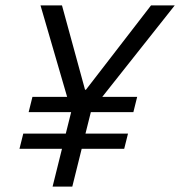

<svg xmlns="http://www.w3.org/2000/svg" viewBox="-20 -695 671 715"><path d="M175.8 0 210.8 -140.8H52.5L66.7 -197.5H225L245 -277.5H86.7L100.8 -334.2H230L130.8 -675H210.8L296.7 -360.8H300L542.5 -675H630.8L360.8 -334.2H490.8L476.7 -277.5H318.3L298.3 -197.5H456.7L442.5 -140.8H284.2L249.2 0Z"/></svg>

Font: Funnel Sans Light Light
Style: Italic
Weight: 300
Italic angle: -14.036°
Version: Version 1.000